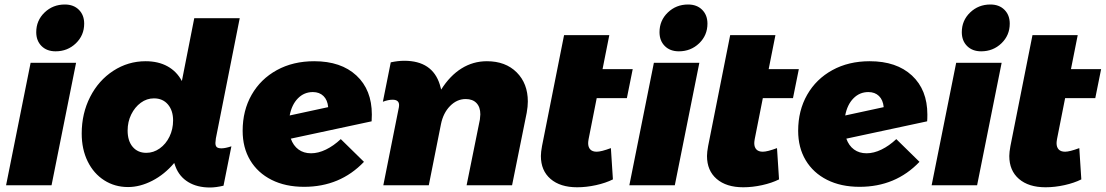

<svg xmlns="http://www.w3.org/2000/svg" viewBox="-20 -823 4912 853"><path d="M354 -718Q354 -666 317 -630.5Q280 -595 227 -595Q188 -595 164.5 -618.5Q141 -642 141 -680Q141 -732 178 -767.5Q215 -803 268 -803Q307 -803 330.5 -779.5Q354 -756 354 -718ZM318 -544 209 0H7L116 -544Z M939 -208Q937 -192 937 -188Q937 -175 943 -169.5Q949 -164 964 -164Q981 -164 1008 -173L973 2Q939 10 913 10Q856 10 816.5 -14Q777 -38 760 -82L754 -99Q711 -48 656.5 -20Q602 8 549 8Q490 8 443 -22Q396 -52 369.5 -106Q343 -160 343 -230Q343 -319 380.5 -392.5Q418 -466 483.5 -508.5Q549 -551 627 -551Q683 -551 724 -528.5Q765 -506 788 -463L843 -742H1045ZM664 -386Q632 -386 605.5 -366.5Q579 -347 563 -314.5Q547 -282 547 -243Q547 -197 569.5 -170.5Q592 -144 630 -144Q662 -144 689.5 -163.5Q717 -183 733 -216Q749 -249 749 -288Q749 -332 726 -359Q703 -386 664 -386Z M1632 -314Q1632 -294 1631 -284L1272 -207Q1283 -176 1306 -159Q1329 -142 1362 -142Q1394 -142 1428 -158.5Q1462 -175 1494 -205L1597 -104Q1491 7 1331 7Q1248 7 1186.5 -24Q1125 -55 1091.5 -111Q1058 -167 1058 -242Q1058 -332 1098 -402Q1138 -472 1210 -511.5Q1282 -551 1376 -551Q1495 -551 1563.5 -487.5Q1632 -424 1632 -314ZM1438 -347Q1435 -379 1417 -396.5Q1399 -414 1370 -414Q1331 -414 1303.5 -386Q1276 -358 1267 -310Z M1750 -336Q1753 -348 1753 -356Q1753 -380 1724 -380Q1705 -380 1681 -371L1716 -546Q1748 -553 1776 -553Q1901 -553 1934 -447L1940 -425Q1979 -487 2030.5 -519Q2082 -551 2143 -551Q2226 -551 2275.5 -501.5Q2325 -452 2325 -372Q2325 -350 2320 -322L2255 0H2053L2112 -292Q2114 -308 2114 -315Q2114 -347 2097 -365Q2080 -383 2049 -383Q2010 -383 1979.5 -352Q1949 -321 1939 -271L1885 0H1683Z M2595 -205Q2593 -193 2593 -187Q2593 -169 2602.5 -159Q2612 -149 2631 -149Q2651 -149 2694 -165L2703 -26Q2671 -10 2628 -0.5Q2585 9 2544 9Q2469 9 2426 -28Q2383 -65 2383 -130Q2383 -147 2388 -174L2486 -667H2687L2657 -516H2791L2765 -387H2631Z M3123 -718Q3123 -666 3086 -630.5Q3049 -595 2996 -595Q2957 -595 2933.5 -618.5Q2910 -642 2910 -680Q2910 -732 2947 -767.5Q2984 -803 3037 -803Q3076 -803 3099.5 -779.5Q3123 -756 3123 -718ZM3087 -544 2978 0H2776L2885 -544Z M3333 -205Q3331 -193 3331 -187Q3331 -169 3340.5 -159Q3350 -149 3369 -149Q3389 -149 3432 -165L3441 -26Q3409 -10 3366 -0.5Q3323 9 3282 9Q3207 9 3164 -28Q3121 -65 3121 -130Q3121 -147 3126 -174L3224 -667H3425L3395 -516H3529L3503 -387H3369Z M4100 -314Q4100 -294 4099 -284L3740 -207Q3751 -176 3774 -159Q3797 -142 3830 -142Q3862 -142 3896 -158.5Q3930 -175 3962 -205L4065 -104Q3959 7 3799 7Q3716 7 3654.5 -24Q3593 -55 3559.5 -111Q3526 -167 3526 -242Q3526 -332 3566 -402Q3606 -472 3678 -511.5Q3750 -551 3844 -551Q3963 -551 4031.5 -487.5Q4100 -424 4100 -314ZM3906 -347Q3903 -379 3885 -396.5Q3867 -414 3838 -414Q3799 -414 3771.5 -386Q3744 -358 3735 -310Z M4466 -718Q4466 -666 4429 -630.5Q4392 -595 4339 -595Q4300 -595 4276.5 -618.5Q4253 -642 4253 -680Q4253 -732 4290 -767.5Q4327 -803 4380 -803Q4419 -803 4442.5 -779.5Q4466 -756 4466 -718ZM4430 -544 4321 0H4119L4228 -544Z M4676 -205Q4674 -193 4674 -187Q4674 -169 4683.5 -159Q4693 -149 4712 -149Q4732 -149 4775 -165L4784 -26Q4752 -10 4709 -0.5Q4666 9 4625 9Q4550 9 4507 -28Q4464 -65 4464 -130Q4464 -147 4469 -174L4567 -667H4768L4738 -516H4872L4846 -387H4712Z"/></svg>

Font: TypoPRO Montserrat Alternates
Style: Italic
Weight: 800
Italic angle: -11.3°
Designer: Julieta Ulanovsky
Foundry: Julieta Ulanovsky
Version: Version 6.001